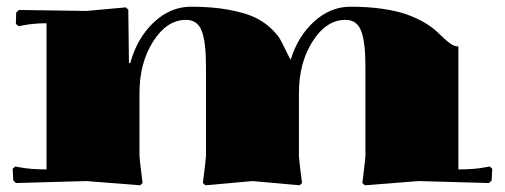

<svg xmlns="http://www.w3.org/2000/svg" viewBox="-20 -550 1519 578"><path d="M399.9 -80.1Q399.9 -73.2 409.2 1L401.9 7.8L240.2 -4.9L27.8 1L20 -6.8L18.1 -42L25.9 -48.8L42 -45.9Q73.2 -40 120.1 -40V-480Q83 -480 51.8 -474.1L36.1 -471.2L27.8 -478L28.8 -512.2L37.1 -520L240.2 -517.1L358.9 -527.8L366.2 -521Q366.2 -517.6 367.2 -442.1Q368.2 -366.7 368.2 -359.9H372.1Q392.6 -435.1 442.6 -482.4Q492.7 -529.8 555.2 -529.8Q618.7 -529.8 667.5 -520.8Q716.3 -511.7 744.1 -499Q772 -486.3 793.5 -466.6Q814.9 -446.8 823 -432.4Q831.1 -418 840.8 -397.5Q850.6 -377 855 -370.1Q877 -441.4 926 -485.6Q975.1 -529.8 1035.2 -529.8Q1088.9 -529.8 1133.1 -523.2Q1177.2 -516.6 1205.8 -506.1Q1234.4 -495.6 1256.6 -482.7Q1278.8 -469.7 1292.7 -457Q1306.6 -444.3 1317.6 -433.8Q1328.6 -423.3 1338.9 -416.7Q1349.1 -410.2 1359.9 -410.2V-40Q1406.7 -40 1438 -45.9L1454.1 -48.8L1461.9 -42L1460 -6.8L1452.1 1L1240.2 -4.9L1078.1 7.8L1070.8 1Q1080.1 -73.2 1080.1 -80.1V-350.1Q1080.1 -422.9 1067.4 -456.5Q1054.7 -490.2 1020 -490.2Q962.4 -490.2 921.1 -425.5Q879.9 -360.8 879.9 -270V-79.1Q881.3 -60.1 889.2 1L881.8 7.8L740.2 -4.9L598.1 7.8L590.8 1Q600.1 -73.2 600.1 -80.1V-350.1Q600.1 -422.9 587.4 -456.5Q574.7 -490.2 540 -490.2Q482.4 -490.2 441.2 -425.5Q399.9 -360.8 399.9 -270Z"/></svg>

Font: Yokawerad
Style: Regular
Weight: 500
Designer: gluk
Foundry: gluk
Version: Version 0.79